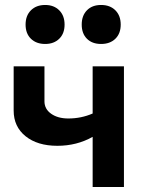

<svg xmlns="http://www.w3.org/2000/svg" viewBox="-20 -753 591 773"><path d="M444.5 -597Q423 -576 387 -576Q351 -576 330 -597Q309 -618 309 -654Q309 -690 330 -711.5Q351 -733 387 -733Q423 -733 444.5 -711.5Q466 -690 466 -654Q466 -618 444.5 -597ZM162 -576Q126 -576 104.5 -597Q83 -618 83 -654Q83 -690 104.5 -711.5Q126 -733 162 -733Q197 -733 218.5 -711.5Q240 -690 240 -654Q240 -618 218.5 -597Q197 -576 162 -576ZM211 -166Q131 -166 83 -204.5Q35 -243 35 -308V-486H159V-345Q159 -314 186 -295Q213 -276 255 -276Q307 -276 353 -296V-486H479V0H353V-202Q289 -166 211 -166Z"/></svg>

Font: Cantarell
Style: Bold
Weight: 700
Designer: Dave Crossland, Nikolaus Waxweiler, Florian Fecher, Jacques Le Bailly, Eben Sorkin, Alexei Vanyashin, Alexios Zavras, Em
Version: Version 0.303